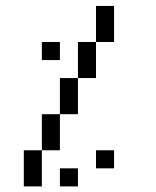

<svg xmlns="http://www.w3.org/2000/svg" viewBox="-20 -708 540 665"><path d="M250 -62.5V-125H187.5V-62.5ZM375 -125V-187.5H312.5V-125ZM187.5 -500V-562.5H125V-500ZM62.5 -187.5Q62.5 -187.5 62.5 -62.5H125Q125 -62.5 125 -187.5ZM125 -187.5H187.5Q187.5 -187.5 187.5 -312.5H125Q125 -312.5 125 -187.5ZM187.5 -312.5H250Q250 -312.5 250 -437.5H187.5Q187.5 -437.5 187.5 -312.5ZM250 -437.5H312.5Q312.5 -437.5 312.5 -562.5H250Q250 -562.5 250 -437.5ZM312.5 -562.5H375Q375 -562.5 375 -687.5H312.5Q312.5 -687.5 312.5 -562.5Z"/></svg>

Font: Unifont
Style: Regular
Weight: 500
Version: Version 15.1.04